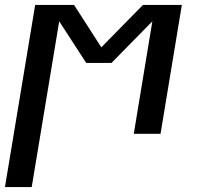

<svg xmlns="http://www.w3.org/2000/svg" viewBox="-33 -540 803 775"><path d="M-13 215 109 -520H266L376 -349L544 -520H701L615 0H507L582 -454L417 -286H315L206 -454L95 215Z"/></svg>

Font: Iosevka Etoile Semibold
Style: Italic
Weight: 600
Italic angle: -9°
Designer: Belleve Invis
Foundry: Belleve Invis
Version: Version 22.1.2; ttfautohint (v1.8.4)